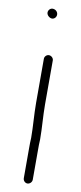

<svg xmlns="http://www.w3.org/2000/svg" viewBox="-84 -687 328 782"><g transform="rotate(10 79.5 -295.5)"><path d="M68 -448V-265C68 -217 73 -169 73 -122C72 -107 72 -93 72 -79V45C72 55 80 64 90 64C100 64 109 55 109 45V-79C109 -93 109 -107 110 -122C110 -170 105 -217 105 -265V-448C105 -457 96 -466 86 -466C76 -466 68 -457 68 -448ZM50 -636C50 -625 62 -615 72 -615C82 -615 90 -624 90 -634C90 -646 80 -655 68 -655C58 -655 50 -646 50 -636Z"/></g></svg>

Font: Electronic
Style: SeLt
Weight: 300
Version: Version 1.011